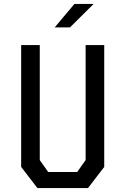

<svg xmlns="http://www.w3.org/2000/svg" viewBox="-20 -960 640 980"><path d="M171 0 88 -108V-730H183V-143L226 -82H374L417 -143V-730H512V-108L429 0ZM259 -820H337L458 -940H360Z"/></svg>

Font: Moralerspace Krypton JPDOC
Style: Regular
Weight: 400
Version: v0.0.6; ttfautohint (v1.8.4.7-5d5b-dirty) -l 6 -r 45 -G 200 